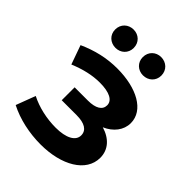

<svg xmlns="http://www.w3.org/2000/svg" viewBox="-214 -862 988 988"><g transform="rotate(45 280.0 -368.5)"><path d="M255 10C407 10 521 -56 521 -159C521 -217 483 -260 419 -279C472 -302 506 -345 506 -396C506 -489 400 -546 258 -546C181 -546 110 -529 39 -497L76 -393C136 -418 192 -431 246 -431C317 -431 355 -410 355 -375C355 -341 324 -322 267 -322H171V-228H279C338 -228 370 -208 370 -171C370 -130 323 -106 249 -106C183 -106 116 -121 61 -149L21 -43C89 -8 173 10 255 10ZM376 -614C414 -614 444 -641 444 -680C444 -720 414 -747 376 -747C339 -747 309 -720 309 -680C309 -641 339 -614 376 -614ZM176 -614C213 -614 243 -641 243 -680C243 -720 213 -747 176 -747C138 -747 108 -720 108 -680C108 -641 138 -614 176 -614Z"/></g></svg>

Font: Montserrat-Alt1
Style: Bold
Weight: 700
Designer: Differentunic
Foundry: Differentunic
Version: Version 7.222